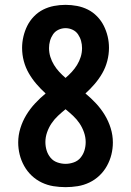

<svg xmlns="http://www.w3.org/2000/svg" viewBox="-20 -763 540 791"><path d="M250 8Q225 8 200 4Q175 0 152 -11Q129 -22 110.5 -39.5Q92 -57 79.5 -79.5Q67 -102 61 -126.5Q55 -151 55 -176Q55 -206 64 -235Q73 -264 88.5 -289.5Q104 -315 124.5 -337Q145 -359 168 -378Q148 -396 130 -417Q112 -438 98.5 -461.5Q85 -485 78 -511.5Q71 -538 71 -566Q71 -589 76.5 -612.5Q82 -636 92.5 -657Q103 -678 120 -695.5Q137 -713 158 -723.5Q179 -734 202.5 -738.5Q226 -743 250 -743Q274 -743 297.5 -738.5Q321 -734 342 -723.5Q363 -713 380 -695.5Q397 -678 407.5 -657Q418 -636 423.5 -613Q429 -590 429 -566Q429 -539 422 -512Q415 -485 401.5 -461.5Q388 -438 370 -417Q352 -396 332 -378Q355 -359 375.5 -337Q396 -315 411.5 -289.5Q427 -264 436 -235Q445 -206 445 -176Q445 -151 439 -126.5Q433 -102 420.5 -79.5Q408 -57 389.5 -39.5Q371 -22 348 -11Q325 0 300 4Q275 8 250 8ZM250 -442Q264 -454 276 -467Q288 -480 297.5 -495.5Q307 -511 312.5 -528.5Q318 -546 318 -565Q318 -580 314 -594.5Q310 -609 301.5 -621.5Q293 -634 279 -640.5Q265 -647 250 -647Q235 -647 221 -640.5Q207 -634 198.5 -621.5Q190 -609 186 -594.5Q182 -580 182 -565Q182 -546 187.5 -528.5Q193 -511 202.5 -495.5Q212 -480 224 -467Q236 -454 250 -442ZM250 -88Q267 -88 284 -94Q301 -100 312 -113.5Q323 -127 328 -143.5Q333 -160 333 -178Q333 -198 326 -218Q319 -238 307.5 -255Q296 -272 281 -286Q266 -300 250 -313Q234 -300 219 -286Q204 -272 192.5 -255Q181 -238 174 -218Q167 -198 167 -178Q167 -160 172 -143.5Q177 -127 188 -113.5Q199 -100 216 -94Q233 -88 250 -88Z"/></svg>

Font: Iosevka Slab
Style: Bold
Weight: 700
Monospace: yes
Designer: Belleve Invis
Foundry: Belleve Invis
Version: Version 11.1.1; ttfautohint (v1.8.3)